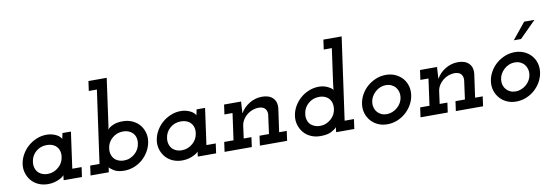

<svg xmlns="http://www.w3.org/2000/svg" viewBox="-56 -1142 4424 1542"><g transform="rotate(-10 2155.5 -370.5)"><path d="M62 -187Q68 -226 88.5 -262Q109 -298 140 -325Q171 -352 210 -368Q249 -384 291 -384Q318 -384 339.5 -377.5Q361 -371 377 -362Q393 -352 401.5 -341.5Q410 -331 410 -328Q412 -339 415 -351Q418 -363 420 -375H489L448 -79H524L513 0H364L366 -20Q367 -27 367.5 -31Q368 -35 369 -40Q367 -37 357 -29Q347 -21 330 -12.5Q313 -4 289 2.5Q265 9 236 9Q194 9 159 -6.5Q124 -22 101 -49Q78 -76 67 -111.5Q56 -147 62 -187ZM146 -188Q142 -160 150 -136Q158 -112 176 -96Q189 -85 207 -78.5Q225 -72 247 -72Q273 -72 295.5 -81Q318 -90 336 -106Q354 -121 365.5 -142Q377 -163 380 -187Q384 -213 378 -234.5Q372 -256 358 -271Q345 -286 324.5 -294Q304 -302 279 -302Q253 -302 230.5 -294Q208 -286 190 -270Q172 -255 160.5 -234Q149 -213 146 -188Z M732 0H583L594 -79H670L753 -671H687L698 -750H847L794 -369Q793 -360 791 -352Q789 -344 787 -338Q802 -356 833.5 -370Q865 -384 913 -384Q955 -384 989.5 -368.5Q1024 -353 1048 -326Q1071 -299 1081.5 -263.5Q1092 -228 1086 -188Q1080 -148 1059.5 -112Q1039 -76 1009 -49Q978 -22 939 -6.5Q900 9 858 9Q801 9 770 -12.5Q739 -34 737 -40Q737 -33 736 -26Q735 -19 734 -14ZM1002 -188Q1006 -215 999.5 -237Q993 -259 978 -274Q964 -288 944.5 -295.5Q925 -303 901 -303Q875 -303 852.5 -294.5Q830 -286 812 -270Q794 -255 782.5 -234Q771 -213 768 -188Q764 -159 772.5 -134.5Q781 -110 800 -94Q813 -84 830.5 -78Q848 -72 869 -72Q895 -72 917.5 -81Q940 -90 958 -106Q976 -121 987.5 -142.5Q999 -164 1002 -188Z M1156 -187Q1162 -226 1182.5 -262Q1203 -298 1234 -325Q1265 -352 1304 -368Q1343 -384 1385 -384Q1412 -384 1433.5 -377.5Q1455 -371 1471 -362Q1487 -352 1495.5 -341.5Q1504 -331 1504 -328Q1506 -339 1509 -351Q1512 -363 1514 -375H1583L1542 -79H1618L1607 0H1458L1460 -20Q1461 -27 1461.5 -31Q1462 -35 1463 -40Q1461 -37 1451 -29Q1441 -21 1424 -12.5Q1407 -4 1383 2.5Q1359 9 1330 9Q1288 9 1253 -6.5Q1218 -22 1195 -49Q1172 -76 1161 -111.5Q1150 -147 1156 -187ZM1240 -188Q1236 -160 1244 -136Q1252 -112 1270 -96Q1283 -85 1301 -78.5Q1319 -72 1341 -72Q1367 -72 1389.5 -81Q1412 -90 1430 -106Q1448 -121 1459.5 -142Q1471 -163 1474 -187Q1478 -213 1472 -234.5Q1466 -256 1452 -271Q1439 -286 1418.5 -294Q1398 -302 1373 -302Q1347 -302 1324.5 -294Q1302 -286 1284 -270Q1266 -255 1254.5 -234Q1243 -213 1240 -188Z M1975 -79H2052L2073 -234Q2075 -261 2060.5 -280.5Q2046 -300 2008 -302Q1982 -302 1957 -293Q1932 -284 1912 -268Q1892 -252 1878 -230Q1864 -208 1860 -182L1846 -79H1909L1898 0H1676L1687 -79H1763L1793 -296H1727L1738 -375H1877L1876 -366Q1874 -342 1873.5 -322.5Q1873 -303 1871 -279Q1898 -327 1946 -355.5Q1994 -384 2048 -384Q2107 -384 2137 -353Q2167 -322 2162 -272L2135 -79H2197L2186 0H1964Z M2588 -20Q2589 -27 2589.5 -31Q2590 -35 2591 -40Q2576 -23 2545 -7Q2514 9 2457 9Q2415 9 2380 -6.5Q2345 -22 2322 -49Q2299 -76 2288 -112Q2277 -148 2283 -188Q2289 -228 2309.5 -263.5Q2330 -299 2361 -326Q2392 -353 2431 -368.5Q2470 -384 2512 -384Q2552 -384 2584.5 -367.5Q2617 -351 2625 -337Q2624 -345 2626 -357L2628 -377L2669 -671H2603L2614 -750H2763L2669 -79H2745L2734 0H2586ZM2367 -188Q2363 -161 2370 -138Q2377 -115 2393 -99Q2407 -87 2426 -79.5Q2445 -72 2468 -72Q2494 -72 2516.5 -81Q2539 -90 2557 -106Q2575 -121 2586.5 -142.5Q2598 -164 2601 -188Q2604 -212 2599.5 -232Q2595 -252 2583 -267Q2570 -284 2548.5 -293.5Q2527 -303 2500 -303Q2474 -303 2451.5 -294.5Q2429 -286 2411 -270Q2393 -255 2381.5 -234Q2370 -213 2367 -188Z M2830 -188Q2836 -228 2856.5 -264Q2877 -300 2908 -326.5Q2939 -353 2977.5 -368.5Q3016 -384 3058 -384Q3100 -384 3134.5 -368.5Q3169 -353 3192.5 -326.5Q3216 -300 3226.5 -264Q3237 -228 3231 -188Q3225 -147 3204.5 -111.5Q3184 -76 3153.5 -49Q3123 -22 3084 -6.5Q3045 9 3003 9Q2961 9 2927 -6.5Q2893 -22 2869.5 -49Q2846 -76 2835 -111.5Q2824 -147 2830 -188ZM2913 -187Q2910 -163 2916 -142Q2922 -121 2935.5 -105.5Q2949 -90 2968.5 -81Q2988 -72 3012 -72Q3036 -72 3058.5 -81Q3081 -90 3099 -105.5Q3117 -121 3129 -142Q3141 -163 3144 -187Q3147 -211 3141 -232Q3135 -253 3121.5 -269Q3108 -285 3088 -294Q3068 -303 3044 -303Q3020 -303 2998 -294Q2976 -285 2958 -269Q2940 -253 2928 -232Q2916 -211 2913 -187Z M3573 -79H3650L3671 -234Q3673 -261 3658.5 -280.5Q3644 -300 3606 -302Q3580 -302 3555 -293Q3530 -284 3510 -268Q3490 -252 3476 -230Q3462 -208 3458 -182L3444 -79H3507L3496 0H3274L3285 -79H3361L3391 -296H3325L3336 -375H3475L3474 -366Q3472 -342 3471.5 -322.5Q3471 -303 3469 -279Q3496 -327 3544 -355.5Q3592 -384 3646 -384Q3705 -384 3735 -353Q3765 -322 3760 -272L3733 -79H3795L3784 0H3562Z M3881 -188Q3887 -228 3907.5 -264Q3928 -300 3959 -326.5Q3990 -353 4028.5 -368.5Q4067 -384 4109 -384Q4151 -384 4185.5 -368.5Q4220 -353 4243.5 -326.5Q4267 -300 4277.5 -264Q4288 -228 4282 -188Q4276 -147 4255.5 -111.5Q4235 -76 4204.5 -49Q4174 -22 4135 -6.5Q4096 9 4054 9Q4012 9 3978 -6.5Q3944 -22 3920.5 -49Q3897 -76 3886 -111.5Q3875 -147 3881 -188ZM3964 -187Q3961 -163 3967 -142Q3973 -121 3986.5 -105.5Q4000 -90 4019.5 -81Q4039 -72 4063 -72Q4087 -72 4109.5 -81Q4132 -90 4150 -105.5Q4168 -121 4180 -142Q4192 -163 4195 -187Q4198 -211 4192 -232Q4186 -253 4172.5 -269Q4159 -285 4139 -294Q4119 -303 4095 -303Q4071 -303 4049 -294Q4027 -285 4009 -269Q3991 -253 3979 -232Q3967 -211 3964 -187ZM4119 -479Q4146 -512 4173 -545.5Q4200 -579 4227 -612H4311L4178 -479Z"/></g></svg>

Font: Josefin Slab
Style: Bold Italic
Weight: 700
Italic angle: -12°
Designer: Santiago Orozco
Foundry: Typemade
Version: Version 2.000